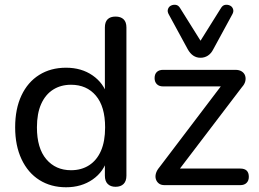

<svg xmlns="http://www.w3.org/2000/svg" viewBox="-20 -782 1093 811"><path d="M259 9Q195 9 146.5 -21.5Q98 -52 71 -109.5Q44 -167 44 -244Q44 -322 70.5 -378.5Q97 -435 145.5 -465.5Q194 -496 259 -496Q324 -496 371 -463.5Q418 -431 434 -377H423V-666Q423 -689 434.5 -700.5Q446 -712 468 -712Q490 -712 502 -700.5Q514 -689 514 -666V-40Q514 -17 502 -5Q490 7 468 7Q447 7 435 -5Q423 -17 423 -40V-131L434 -113Q419 -57 371.5 -24Q324 9 259 9ZM280 -63Q324 -63 356.5 -84Q389 -105 406.5 -145Q424 -185 424 -244Q424 -332 385 -378Q346 -424 280 -424Q237 -424 204.5 -403.5Q172 -383 154 -343Q136 -303 136 -244Q136 -156 175.5 -109.5Q215 -63 280 -63ZM675 0Q660 0 651 -7Q642 -14 638.5 -25Q635 -36 638.5 -49Q642 -62 653 -75L930 -440V-417H669Q652 -417 642.5 -426.5Q633 -436 633 -452Q633 -469 642.5 -478Q652 -487 669 -487H974Q991 -487 1001.5 -480Q1012 -473 1015.5 -462Q1019 -451 1016 -438.5Q1013 -426 1002 -414L721 -45V-70H995Q1031 -70 1031 -35Q1031 -19 1021.5 -9.5Q1012 0 995 0ZM827 -538Q810 -538 796.5 -547Q783 -556 773 -574L693 -721Q686 -733 689.5 -743.5Q693 -754 702.5 -758.5Q712 -763 722.5 -761.5Q733 -760 740 -749L827 -610L914 -749Q921 -760 931.5 -761.5Q942 -763 951.5 -758.5Q961 -754 964.5 -743.5Q968 -733 961 -721L881 -574Q872 -556 858 -547Q844 -538 827 -538Z"/></svg>

Font: Nunito Medium
Style: Regular
Weight: 500
Designer: Vernon Adams
Foundry: Vernon Adams
Version: Version 3.601